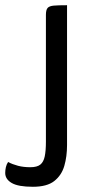

<svg xmlns="http://www.w3.org/2000/svg" viewBox="-122 -520 326 736"><path d="M4 196Q-52 196 -77 181.5Q-102 167 -102 143Q-102 132 -99.5 121Q-97 110 -91 101Q-74 110 -53 115.5Q-32 121 -6 121Q20 121 32.5 111Q45 101 49.5 79.5Q54 58 54 23V-463Q54 -482 60.5 -489.5Q67 -497 84.5 -498.5Q102 -500 135 -500V36Q135 80 124.5 116Q114 152 86 174Q58 196 4 196Z"/></svg>

Font: Yanone Kaffeesatz
Style: Regular
Weight: 400
Designer: Yanone (Cyrillic: Daniel Pouzeot, Huerta Tipografica, and Cyreal)
Foundry: Yanone
Version: Version 2.003